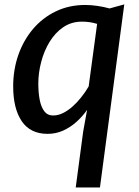

<svg xmlns="http://www.w3.org/2000/svg" viewBox="-20 -586 616 852"><path d="M316 246 349 -1.5 366.5 -98.5Q346 -69 318.8 -44.8Q291.5 -20.5 259.5 -6.2Q227.5 8 191.5 8Q114.5 8 76.5 -48.2Q38.5 -104.5 38.5 -202.5Q38.5 -276.5 61.2 -341.8Q84 -407 126.2 -457Q168.5 -507 227.5 -535.5Q286.5 -564 358.5 -564Q383 -564 412.2 -559.8Q441.5 -555.5 466 -548.5L531.5 -566.5L423.5 246ZM215.5 -73.5Q237.5 -73.5 259 -84Q280.5 -94.5 301 -112.5Q321.5 -130.5 340 -153.8Q358.5 -177 373.5 -202.5L411 -480Q395.5 -485 378.5 -487.5Q361.5 -490 344 -490Q297 -490 261 -465.5Q225 -441 200.2 -400.5Q175.5 -360 162.8 -311.2Q150 -262.5 150 -214.5Q150 -176 156 -144Q162 -112 176.2 -92.8Q190.5 -73.5 215.5 -73.5Z"/></svg>

Font: Koeln Type Sans
Style: Italic
Weight: 400
Italic angle: -7.5°
Designer: Eben Sorkin
Foundry: Eben Sorkin
Version: Version 2.001